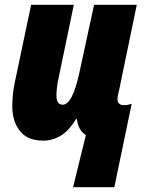

<svg xmlns="http://www.w3.org/2000/svg" viewBox="-20 -573 611 796"><path d="M454 203 526 -143Q510 -137 495 -137Q467 -137 467 -163Q467 -171 470 -183Q473 -195 475 -205L547 -553H370L310 -276Q281 -139 240 -139Q214 -139 214 -177Q214 -192 216.5 -212.5Q219 -233 223 -250L286 -553H109L41 -230Q31 -183 31 -132Q31 -70 62.5 -30Q94 10 159 10Q242 10 295 -79H299Q304 -33 336 -13L283 203Z"/></svg>

Font: Noto Sans Display SemiCondensed Black
Style: Italic
Weight: 900
Width: 4
Designer: Monotype Design team
Foundry: Monotype Imaging Inc.
Version: 1.000